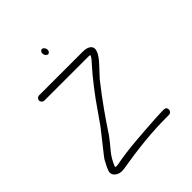

<svg xmlns="http://www.w3.org/2000/svg" viewBox="-168 -706 774 774"><g transform="rotate(-45 219.0 -318.5)"><path d="M44 -468C44 -460.1 51.1 -453 59 -453H308.8C313.5 -453 317.1 -452.7 319.8 -452C319.8 -447 312.8 -437.1 298.8 -422.3C265.2 -385.6 214 -319.3 185.6 -277L146.5 -221C133.5 -205 123.2 -191.8 115.5 -181.5C101.4 -162.5 66.2 -121.3 60.6 -110.1C53.2 -95.4 47.7 -86.7 42 -71C32.5 -47.3 58.2 -26.1 89 -31C193.3 -48.3 274.5 -57 361.8 -57H373.8C381.7 -57 388.8 -64.1 388.8 -72C388.8 -82 383.8 -87 373.8 -87H361.8C353.1 -87 341.1 -86.5 325.8 -85.5C251.5 -80.4 160.8 -75.8 87 -61C80.3 -59.7 75 -60 71 -62C79.5 -84.7 91.2 -104.7 105.9 -122C120.6 -139.3 133.2 -154.9 143.5 -168.8C179.5 -223.8 222.6 -286.2 277.8 -356C292.5 -371.3 305.5 -385.3 316.8 -398C352.4 -435.6 360.4 -461.3 340.8 -475C332.8 -480.3 322.1 -483 308.8 -483H59C51.1 -483 44 -475.9 44 -468ZM191 -602.8C179.6 -588.4 198.8 -564.5 210 -578.5C221.2 -592.5 202.5 -617.1 191 -602.8Z"/></g></svg>

Font: MewTooHand
Style: Condensed
Weight: 400
Designer: Mew Too, Robert Jablonski
Version: Version 0.77